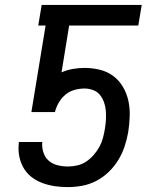

<svg xmlns="http://www.w3.org/2000/svg" viewBox="-20 -755 640 783"><path d="M257 8Q230 8 205 4.5Q180 1 156 -7.5Q132 -16 112 -30.5Q92 -45 79 -65.5Q66 -86 60 -111Q54 -136 56 -162L57 -176H153L152 -172Q151 -150 158 -130.5Q165 -111 180 -98.5Q195 -86 215.5 -81Q236 -76 257 -76Q276 -76 295.5 -80.5Q315 -85 331.5 -96Q348 -107 362 -123Q376 -139 385.5 -156.5Q395 -174 400 -193Q405 -212 408 -231Q411 -249 412 -267.5Q413 -286 411.5 -304Q410 -322 404 -338.5Q398 -355 387.5 -368Q377 -381 360 -387.5Q343 -394 325 -394Q305 -394 284.5 -388.5Q264 -383 247.5 -369.5Q231 -356 220 -337Q209 -318 204 -298H108L166 -651H136L150 -735H558L544 -651H262L231 -460Q254 -470 278 -474Q302 -478 325 -478Q357 -478 387.5 -470.5Q418 -463 442 -445Q466 -427 481.5 -400.5Q497 -374 503.5 -344Q510 -314 509 -281.5Q508 -249 503 -217Q498 -188 488.5 -159Q479 -130 463 -103.5Q447 -77 424 -54.5Q401 -32 373 -17.5Q345 -3 315.5 2.5Q286 8 257 8Z"/></svg>

Font: Iosevka Custom Medium Oblique
Style: Regular
Weight: 500
Italic angle: -9°
Designer: Belleve Invis
Foundry: Belleve Invis
Version: Version 27.0.1